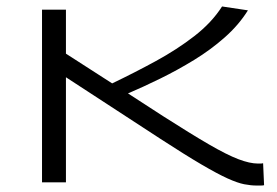

<svg xmlns="http://www.w3.org/2000/svg" viewBox="-20 -564 857 594"><path d="M774 10Q756 10 735.5 6Q715 2 684 -12Q653 -26 603.5 -55Q554 -84 477 -134L184 -325V0H110V-534H184V-398L327 -306Q396 -339 462 -375Q528 -411 581.5 -452.5Q635 -494 667 -544L747 -532Q719 -487 675.5 -448.5Q632 -410 580.5 -378.5Q529 -347 476 -321Q423 -295 376 -275L484 -205Q570 -150 626 -117.5Q682 -85 717.5 -71.5Q753 -58 778 -58Q781 -58 785.5 -58Q790 -58 794 -59L797 9Q793 10 787 10Q781 10 774 10Z"/></svg>

Font: Georama ExtraExtended Light
Style: Regular
Weight: 300
Width: 8
Designer: Jean-Baptiste Levee
Foundry: Production Type
Version: Version 1.000